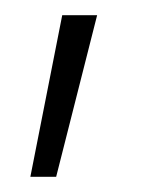

<svg xmlns="http://www.w3.org/2000/svg" viewBox="-20 -121 196 253"><path d="M62 -101 20 112H54L108 -101Z"/></svg>

Font: Aspekta 150
Style: Regular
Weight: 150
Designer: Ivo Dolenc
Version: Version 2.000